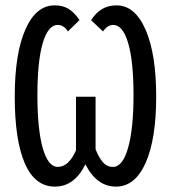

<svg xmlns="http://www.w3.org/2000/svg" viewBox="-20 -689 640 719"><path d="M264.6 -326.7H337.9V-130.4Q348.6 -102.1 364 -83Q379.4 -64 402.8 -64Q439.5 -64 459.7 -135.5Q480 -207 480 -332.5Q480 -459.5 460 -527.6Q439.9 -595.7 403.8 -595.7Q382.8 -595.7 365.7 -571.3L321.3 -613.3Q355.5 -668.9 416.5 -668.9Q485.4 -668.9 525.1 -577.9Q564.9 -486.8 564.9 -327.6Q564.9 -168 525.4 -79.1Q485.8 9.8 414.1 9.8Q342.3 9.8 299.8 -73.7Q258.8 9.8 185.5 9.8Q110.8 9.8 73 -77.1Q35.2 -164.1 35.2 -327.6Q35.2 -487.8 75 -578.4Q114.7 -668.9 184.6 -668.9Q215.3 -668.9 236.8 -655.8Q258.3 -642.6 277.8 -613.8L234.4 -571.3Q218.3 -595.7 196.3 -595.7Q160.2 -595.7 140.1 -527.8Q120.1 -460 120.1 -332.5Q120.1 -204.6 140.1 -134.3Q160.2 -64 196.3 -64Q237.3 -64 264.6 -126Z"/></svg>

Font: Cousine
Style: Regular
Weight: 400
Monospace: yes
Designer: Steve Matteson
Foundry: Ascender Corporation
Version: Version 1.20